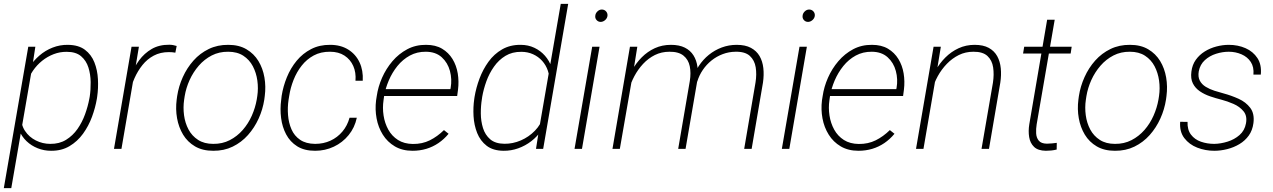

<svg xmlns="http://www.w3.org/2000/svg" viewBox="-28 -770 6584 993"><path d="M139.2 -425.8 30.3 203.1H-8.3L118.2 -528.3H154.8ZM474.6 -270 473.1 -259.8Q465.3 -213.4 447.8 -165.8Q430.2 -118.2 401.4 -78.4Q372.6 -38.6 331.5 -14.2Q290.5 10.3 235.8 9.8Q199.7 9.8 167 -3.2Q134.3 -16.1 109.6 -39.6Q85 -63 71.5 -95Q58.1 -127 60.1 -165L90.8 -348.6Q101.1 -387.7 123 -421.9Q145 -456.1 175.8 -482.7Q206.5 -509.3 244.1 -523.9Q281.7 -538.6 322.8 -538.1Q377.9 -537.6 411.1 -512.7Q444.3 -487.8 460.2 -447.5Q476.1 -407.2 478.5 -360.4Q481 -313.5 474.6 -270ZM434.1 -259.8 436 -270Q441.4 -305.2 440.9 -345.5Q440.4 -385.7 429.2 -421.1Q418 -456.5 391.4 -479.2Q364.7 -502 317.4 -502Q282.2 -502.4 249.8 -490Q217.3 -477.5 189.9 -455.6Q162.6 -433.6 142.6 -404.5Q122.6 -375.5 113.3 -341.3L82.5 -167.5Q80.1 -125 101.3 -93Q122.6 -61 157.5 -43.5Q192.4 -25.9 231.9 -25.9Q278.8 -25.4 313.7 -46.9Q348.6 -68.4 372.8 -103Q397 -137.7 411.9 -179Q426.8 -220.2 434.1 -259.8Z M675.3 -437.5 600.1 0H561.5L652.3 -528.3H690.4ZM885.7 -532.2 878.9 -497.6Q870.6 -499 862.3 -499.8Q854 -500.5 845.2 -500.5Q801.3 -500.5 767.3 -482.4Q733.4 -464.4 708.7 -433.6Q684.1 -402.8 667.7 -365.7Q651.4 -328.6 643.1 -290.5L623.5 -286.6Q631.3 -331.1 647.7 -375.7Q664.1 -420.4 691.2 -457.5Q718.3 -494.6 756.8 -516.8Q795.4 -539.1 847.7 -538.6Q857.4 -538.6 866.9 -536.9Q876.5 -535.2 885.7 -532.2Z M885.7 -254.4 888.2 -272.9Q896 -323.7 917.5 -371.3Q939 -418.9 972.7 -456.8Q1006.3 -494.6 1051.8 -516.6Q1097.2 -538.6 1152.8 -538.1Q1208 -538.1 1246.8 -515.1Q1285.6 -492.2 1308.6 -454.3Q1331.5 -416.5 1339.6 -369.4Q1347.7 -322.3 1341.3 -273.4L1338.9 -254.9Q1331.1 -204.1 1309.6 -156.7Q1288.1 -109.4 1254.4 -71.5Q1220.7 -33.7 1175.5 -11.7Q1130.4 10.3 1074.7 9.8Q1019.5 9.8 980.7 -12.9Q941.9 -35.6 918.9 -73.7Q896 -111.8 887.7 -158.7Q879.4 -205.6 885.7 -254.4ZM927.2 -272.9 924.3 -253.9Q918.5 -214.4 923.8 -174.1Q929.2 -133.8 947 -100.3Q964.8 -66.9 996.6 -46.4Q1028.3 -25.9 1074.7 -25.9Q1122.1 -25.4 1160.4 -45.2Q1198.7 -64.9 1227.5 -97.9Q1256.3 -130.9 1274.4 -171.9Q1292.5 -212.9 1299.8 -254.9L1302.7 -273.4Q1308.6 -313 1303 -353.3Q1297.4 -393.6 1279.8 -427.2Q1262.2 -460.9 1230.5 -481.7Q1198.7 -502.4 1152.3 -502.4Q1105.5 -502.9 1067.1 -483.2Q1028.8 -463.4 1000 -430.2Q971.2 -397 952.6 -356Q934.1 -314.9 927.2 -272.9Z M1601.6 -25.9Q1645 -25.9 1681.2 -42.5Q1717.3 -59.1 1742.9 -89.6Q1768.6 -120.1 1779.8 -161.1H1817.4Q1806.6 -109.9 1775.1 -71.3Q1743.7 -32.7 1698.7 -11.5Q1653.8 9.8 1601.6 9.8Q1545.9 9.8 1509 -13.4Q1472.2 -36.6 1451.9 -75Q1431.6 -113.3 1425.8 -159.9Q1419.9 -206.5 1426.3 -253.4L1428.7 -274.4Q1436.5 -323.7 1455.8 -370.8Q1475.1 -418 1506.3 -455.8Q1537.6 -493.7 1581.1 -516.1Q1624.5 -538.6 1679.7 -538.1Q1733.9 -538.1 1772.9 -513.7Q1812 -489.3 1831.5 -447.5Q1851.1 -405.8 1848.1 -352.5H1810.5Q1814 -395 1799.1 -428.7Q1784.2 -462.4 1753.7 -482.4Q1723.1 -502.4 1679.2 -502.4Q1631.3 -502.9 1594.7 -483.2Q1558.1 -463.4 1532.2 -430.4Q1506.3 -397.5 1490.2 -356.7Q1474.1 -315.9 1467.8 -274.4L1464.4 -253.9Q1458.5 -214.8 1461.7 -174.8Q1464.8 -134.8 1479.5 -101.1Q1494.1 -67.4 1524.2 -46.9Q1554.2 -26.4 1601.6 -25.9Z M2106 9.8Q2052.7 9.8 2014.2 -12.9Q1975.6 -35.6 1951.9 -73.5Q1928.2 -111.3 1919.7 -157.5Q1911.1 -203.6 1917 -251L1920.4 -272.5Q1927.2 -320.8 1948 -367.9Q1968.8 -415 2001.7 -453.6Q2034.7 -492.2 2078.4 -515.4Q2122.1 -538.6 2175.8 -538.1Q2224.6 -538.1 2258.3 -518.1Q2292 -498 2312.3 -464.8Q2332.5 -431.6 2339.4 -390.4Q2346.2 -349.1 2340.8 -306.2L2336.4 -273.4H1943.8L1949.2 -309.1H2301.3L2302.7 -315.4Q2310.5 -359.9 2299.1 -402.8Q2287.6 -445.8 2256.6 -473.9Q2225.6 -502 2174.8 -502.4Q2128.9 -502.9 2091.8 -482.7Q2054.7 -462.4 2027.3 -428.5Q2000 -394.5 1982.7 -353.8Q1965.3 -313 1958.5 -272.5L1955.6 -251.5Q1949.7 -212.4 1955.8 -172.6Q1961.9 -132.8 1980.2 -99.6Q1998.5 -66.4 2030.3 -46.1Q2062 -25.9 2107.4 -25.4Q2155.8 -24.9 2195.1 -44.4Q2234.4 -64 2268.1 -97.2L2292 -78.1Q2268.6 -49.8 2239.5 -30Q2210.4 -10.3 2176.8 -0.2Q2143.1 9.8 2106 9.8Z M2760.3 -103.5 2872.1 -750H2910.6L2781.2 0H2744.1ZM2424.8 -258.3 2426.3 -268.6Q2434.1 -315.9 2451.9 -363.5Q2469.7 -411.1 2498.5 -450.9Q2527.3 -490.7 2568.8 -514.6Q2610.4 -538.6 2664.6 -538.1Q2703.6 -538.1 2735.6 -522.9Q2767.6 -507.8 2790.5 -481.7Q2813.5 -455.6 2825 -421.4Q2836.4 -387.2 2834.5 -348.6L2804.2 -166.5Q2794.9 -127.9 2772.7 -95.7Q2750.5 -63.5 2719.7 -39.8Q2689 -16.1 2652.1 -2.9Q2615.2 10.3 2576.2 9.8Q2522 9.3 2489 -16.1Q2456.1 -41.5 2439.9 -82Q2423.8 -122.6 2421.1 -169.2Q2418.5 -215.8 2424.8 -258.3ZM2465.8 -268.6 2464.4 -258.3Q2458.5 -223.1 2458.7 -183.1Q2459 -143.1 2470 -107.7Q2481 -72.3 2507.3 -49.6Q2533.7 -26.9 2580.6 -26.4Q2624 -25.9 2665.5 -43.7Q2707 -61.5 2738.5 -94Q2770 -126.5 2782.7 -168.9L2813 -341.3Q2815.4 -374.5 2805.7 -403.8Q2795.9 -433.1 2776.1 -455.1Q2756.3 -477.1 2728.8 -489.5Q2701.2 -502 2668 -502Q2621.1 -502.4 2586.2 -481.2Q2551.3 -460 2526.9 -425.3Q2502.4 -390.6 2487.5 -349.6Q2472.7 -308.6 2465.8 -268.6Z M3072.8 -528.3 2981.9 0H2943.4L3034.7 -528.3ZM3050.8 -689Q3051.8 -701.2 3061.8 -710.9Q3071.8 -720.7 3084.5 -720.7Q3098.1 -720.7 3106.7 -710.9Q3115.2 -701.2 3113.8 -688Q3112.3 -675.8 3102.1 -666.5Q3091.8 -657.2 3079.1 -656.7Q3065.9 -656.7 3057.4 -666.3Q3048.8 -675.8 3050.8 -689Z M3250 -415.5 3177.7 0H3139.6L3230 -528.3H3268.1ZM3224.6 -304.7 3209 -327.6Q3219.7 -368.2 3240.5 -405.8Q3261.2 -443.4 3291 -473.4Q3320.8 -503.4 3358.6 -520.8Q3396.5 -538.1 3441.9 -538.1Q3484.9 -538.1 3513.7 -523.7Q3542.5 -509.3 3558.6 -483.6Q3574.7 -458 3579.1 -424.3Q3583.5 -390.6 3578.1 -351.6L3517.6 0H3479.5L3539.6 -351.1Q3546.4 -393.1 3539.3 -427.5Q3532.2 -461.9 3506.8 -482.4Q3481.4 -502.9 3434.1 -502.4Q3393.1 -502.4 3358.9 -485.4Q3324.7 -468.3 3298.1 -439.7Q3271.5 -411.1 3252.9 -376.2Q3234.4 -341.3 3224.6 -304.7ZM3578.1 -348.1 3553.2 -358.4Q3564.5 -396 3586.2 -429Q3607.9 -461.9 3637.9 -486.3Q3668 -510.7 3704.6 -524.4Q3741.2 -538.1 3782.2 -538.1Q3826.7 -538.1 3855.7 -522.5Q3884.8 -506.8 3900.4 -480Q3916 -453.1 3919.9 -417.7Q3923.8 -382.3 3918 -342.8L3859.4 0H3820.8L3879.4 -343.3Q3886.2 -385.3 3880.4 -421.9Q3874.5 -458.5 3849.9 -481Q3825.2 -503.4 3775.9 -502.4Q3741.2 -502 3710 -490.2Q3678.7 -478.5 3652.3 -457.5Q3626 -436.5 3606.9 -408.4Q3587.9 -380.4 3578.1 -348.1Z M4145 -528.3 4054.2 0H4015.6L4106.9 -528.3ZM4123 -689Q4124 -701.2 4134 -710.9Q4144 -720.7 4156.7 -720.7Q4170.4 -720.7 4179 -710.9Q4187.5 -701.2 4186 -688Q4184.6 -675.8 4174.3 -666.5Q4164.1 -657.2 4151.4 -656.7Q4138.2 -656.7 4129.6 -666.3Q4121.1 -675.8 4123 -689Z M4412.1 9.8Q4358.9 9.8 4320.3 -12.9Q4281.7 -35.6 4258.1 -73.5Q4234.4 -111.3 4225.8 -157.5Q4217.3 -203.6 4223.1 -251L4226.6 -272.5Q4233.4 -320.8 4254.2 -367.9Q4274.9 -415 4307.9 -453.6Q4340.8 -492.2 4384.5 -515.4Q4428.2 -538.6 4481.9 -538.1Q4530.8 -538.1 4564.5 -518.1Q4598.1 -498 4618.4 -464.8Q4638.7 -431.6 4645.5 -390.4Q4652.3 -349.1 4647 -306.2L4642.6 -273.4H4250L4255.4 -309.1H4607.4L4608.9 -315.4Q4616.7 -359.9 4605.2 -402.8Q4593.8 -445.8 4562.7 -473.9Q4531.7 -502 4481 -502.4Q4435.1 -502.9 4397.9 -482.7Q4360.8 -462.4 4333.5 -428.5Q4306.2 -394.5 4288.8 -353.8Q4271.5 -313 4264.6 -272.5L4261.7 -251.5Q4255.9 -212.4 4262 -172.6Q4268.1 -132.8 4286.4 -99.6Q4304.7 -66.4 4336.4 -46.1Q4368.2 -25.9 4413.6 -25.4Q4461.9 -24.9 4501.2 -44.4Q4540.5 -64 4574.2 -97.2L4598.1 -78.1Q4574.7 -49.8 4545.7 -30Q4516.6 -10.3 4482.9 -0.2Q4449.2 9.8 4412.1 9.8Z M4819.3 -414.6 4748 0H4709.5L4800.3 -528.3H4837.9ZM4793.5 -304.7 4778.8 -327.6Q4789.6 -367.7 4810.5 -405.3Q4831.5 -442.9 4861.6 -472.9Q4891.6 -502.9 4929.7 -520.5Q4967.8 -538.1 5012.7 -538.1Q5057.1 -538.1 5085.7 -522.5Q5114.3 -506.8 5129.4 -479.5Q5144.5 -452.1 5147.9 -417Q5151.4 -381.8 5145.5 -342.8L5086.9 0H5048.3L5107.4 -342.8Q5113.8 -384.8 5108.4 -421.4Q5103 -458 5078.9 -480.5Q5054.7 -502.9 5005.9 -502.4Q4965.3 -502.4 4930.9 -485.4Q4896.5 -468.3 4868.9 -439.7Q4841.3 -411.1 4822 -376Q4802.7 -340.8 4793.5 -304.7Z M5514.6 -528.3 5509.3 -493.2H5263.2L5269 -528.3ZM5387.7 -668H5426.8L5333.5 -127Q5329.6 -103.5 5330.8 -80.6Q5332 -57.6 5344.5 -42.5Q5356.9 -27.3 5386.2 -26.9Q5399.4 -26.9 5412.1 -28.3Q5424.8 -29.8 5437.5 -31.2L5437 3.4Q5423.3 6.8 5409.4 8.3Q5395.5 9.8 5381.3 9.8Q5340.3 9.3 5320.1 -10.3Q5299.8 -29.8 5294.7 -61Q5289.6 -92.3 5295.4 -127.4Z M5549.3 -254.4 5551.8 -272.9Q5559.6 -323.7 5581.1 -371.3Q5602.5 -418.9 5636.2 -456.8Q5669.9 -494.6 5715.3 -516.6Q5760.7 -538.6 5816.4 -538.1Q5871.6 -538.1 5910.4 -515.1Q5949.2 -492.2 5972.2 -454.3Q5995.1 -416.5 6003.2 -369.4Q6011.2 -322.3 6004.9 -273.4L6002.4 -254.9Q5994.6 -204.1 5973.1 -156.7Q5951.7 -109.4 5918 -71.5Q5884.3 -33.7 5839.1 -11.7Q5793.9 10.3 5738.3 9.8Q5683.1 9.8 5644.3 -12.9Q5605.5 -35.6 5582.5 -73.7Q5559.6 -111.8 5551.3 -158.7Q5543 -205.6 5549.3 -254.4ZM5590.8 -272.9 5587.9 -253.9Q5582 -214.4 5587.4 -174.1Q5592.8 -133.8 5610.6 -100.3Q5628.4 -66.9 5660.2 -46.4Q5691.9 -25.9 5738.3 -25.9Q5785.6 -25.4 5824 -45.2Q5862.3 -64.9 5891.1 -97.9Q5919.9 -130.9 5938 -171.9Q5956.1 -212.9 5963.4 -254.9L5966.3 -273.4Q5972.2 -313 5966.6 -353.3Q5960.9 -393.6 5943.4 -427.2Q5925.8 -460.9 5894 -481.7Q5862.3 -502.4 5815.9 -502.4Q5769 -502.9 5730.7 -483.2Q5692.4 -463.4 5663.6 -430.2Q5634.8 -397 5616.2 -356Q5597.7 -314.9 5590.8 -272.9Z M6416 -131.8Q6423.3 -170.4 6403.3 -194.6Q6383.3 -218.8 6351.3 -232.7Q6319.3 -246.6 6289.1 -254.4Q6260.3 -261.7 6230.7 -271.7Q6201.2 -281.7 6177.5 -297.9Q6153.8 -314 6141.4 -338.6Q6128.9 -363.3 6133.8 -399.9Q6138.2 -435.1 6156.7 -460.9Q6175.3 -486.8 6202.9 -503.9Q6230.5 -521 6262.9 -529.5Q6295.4 -538.1 6327.1 -538.1Q6374.5 -538.1 6413.8 -520.8Q6453.1 -503.4 6475.3 -469.5Q6497.6 -435.5 6492.7 -384.3H6454.6Q6458 -423.3 6440.9 -449.5Q6423.8 -475.6 6393.1 -489Q6362.3 -502.4 6327.1 -502.4Q6294.4 -502.4 6261.2 -491.9Q6228 -481.4 6203.4 -459Q6178.7 -436.5 6171.9 -401.4Q6167 -372.6 6177.2 -353Q6187.5 -333.5 6208 -321Q6228.5 -308.6 6252.7 -300.8Q6276.9 -293 6299.3 -287.1Q6339.4 -276.4 6377.4 -259.3Q6415.5 -242.2 6438.2 -212.2Q6460.9 -182.1 6454.6 -133.3Q6449.7 -95.7 6430.4 -68.8Q6411.1 -42 6382.1 -24.7Q6353 -7.3 6319.1 1.2Q6285.2 9.8 6252 9.8Q6206.1 9.8 6164.3 -6.3Q6122.6 -22.5 6097.2 -55.7Q6071.8 -88.9 6075.7 -140.1L6113.8 -139.6Q6112.3 -99.1 6131.6 -73.7Q6150.9 -48.3 6183.1 -37.1Q6215.3 -25.9 6252 -25.9Q6285.2 -26.4 6320.6 -37.4Q6356 -48.3 6382.6 -71.5Q6409.2 -94.7 6416 -131.8Z"/></svg>

Font: Roboto ExtraLight
Style: Italic
Weight: 250
Designer: Christian Robertson
Foundry: Google
Version: Version 3.009; 2024